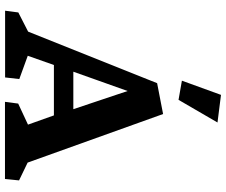

<svg xmlns="http://www.w3.org/2000/svg" viewBox="-87 -800 887 753"><g transform="rotate(90 356.5 -423.5)"><path d="M371.6 -680.2 460.4 -833 352.1 -846.7 296.4 -693.4ZM283.7 0 290 -55.7 198.7 -88.9 234.9 -191.4H432.6L468.8 -89.8L386.2 -51.3L379.4 0.5H682.1L687.5 -54.7L617.7 -88.4L427.2 -619.6L306.2 -596.2L104 -90.3L28.8 -51.8L22 0ZM336.9 -480.5 408.2 -267.6H261.2Z"/></g></svg>

Font: Neuton
Style: Bold
Weight: 700
Designer: Brian M Zick
Foundry: Brian M Zick
Version: Version 1.560